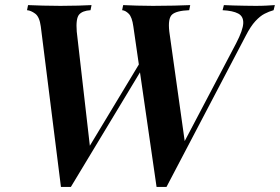

<svg xmlns="http://www.w3.org/2000/svg" viewBox="-20 -728 1098 753"><path d="M556 -489 258 5H219L140 -624Q135 -662 118 -674.5Q101 -687 86 -688L90 -708Q114 -707 148 -706Q182 -705 217 -705Q255 -705 287 -706Q319 -707 339 -708L335 -688Q303 -686 290 -670.5Q277 -655 281 -604L334 -142L311 -121L548 -514ZM906 -558Q933 -610 934 -637Q935 -664 914 -675Q893 -686 853 -688L858 -708Q873 -707 895.5 -706.5Q918 -706 941.5 -705.5Q965 -705 983 -705Q1007 -705 1024.5 -706Q1042 -707 1058 -708L1053 -688Q1035 -683 1017.5 -674Q1000 -665 981.5 -645Q963 -625 944 -588L633 5H594L503 -624Q498 -661 485 -674Q472 -687 459 -688L463 -708Q485 -707 516.5 -706Q548 -705 580 -705Q625 -705 663.5 -706Q702 -707 726 -708L722 -688Q672 -686 655 -671Q638 -656 644 -604L707 -156L684 -136Z"/></svg>

Font: Playfair Display SemiBold
Style: Italic
Weight: 600
Italic angle: -14°
Designer: Claus Eggers Sørensen
Foundry: Claus Eggers Sørensen
Version: Version 1.203